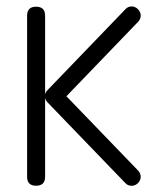

<svg xmlns="http://www.w3.org/2000/svg" viewBox="-20 -592 496 612"><path d="M428.5 -28.6Q428.5 -17.1 419.8 -8.4Q411.1 0.2 399.4 0.2Q387.5 0.2 379.2 -8.8L131.6 -265.6Q124.3 -273.7 123.8 -280.3V-28.6Q123.8 0 95 0Q66.4 0 66.4 -28.6V-542.2Q66.4 -570.6 95 -570.6Q123.8 -570.6 123.8 -542.2V-290.8Q125.2 -298.8 131.6 -304.9L379.2 -562Q387.5 -571.5 399.4 -571.5Q411.1 -571.5 419.8 -562.6Q428.5 -553.7 428.5 -542.2Q428.5 -531.2 420.2 -522.5L191.7 -285.2L420.2 -48.3Q428.5 -39.3 428.5 -28.6ZM126.7 -272.5Q124.5 -276.1 123.8 -280.8V-280.3Q123.8 -277.6 126.7 -272.5ZM130.1 -267.1Q128.4 -270 125.5 -274.4Q127.7 -270.5 130.1 -267.1Z"/></svg>

Font: EnergyBar
Style: Regular
Weight: 400
Italic angle: -10°
Version: 1.0 2000-03-28